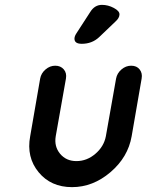

<svg xmlns="http://www.w3.org/2000/svg" viewBox="-20 -770 653 789"><path d="M519 -500Q542 -500 554 -484.5Q566 -469 562 -447L521 -210Q506 -124 434 -62.5Q362 -1 276 -1Q189 -1 138.5 -62.5Q88 -124 104 -210L145 -447Q149 -469 167 -484.5Q185 -500 207 -500Q229 -500 242 -485Q255 -470 251 -447L209 -210Q202 -168 227 -138Q252 -108 294 -108Q337 -108 372 -138Q407 -168 415 -210L457 -447Q461 -469 479 -484.5Q497 -500 519 -500ZM316 -590Q286 -590 286 -611Q286 -621 294 -633L351 -721Q369 -750 399 -750Q424 -750 447.5 -737.5Q471 -725 471 -711Q471 -696 454 -681L387 -617Q358 -590 316 -590Z"/></svg>

Font: Quicksand
Style: Bold Italic
Weight: 700
Italic angle: -12°
Designer: Andrew Paglinawan
Foundry: Andrew Paglinawan
Version: 1.002